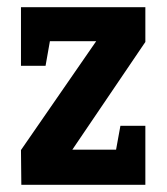

<svg xmlns="http://www.w3.org/2000/svg" viewBox="-20 -511 461 531"><path d="M39 0 38 -96 246 -397H118L106 -329H38V-491H382V-395L180 -97H301L313 -163H382V0Z"/></svg>

Font: Kreon Light
Style: Bold
Weight: 700
Version: Version 2.002